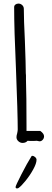

<svg xmlns="http://www.w3.org/2000/svg" viewBox="-20 -787 290 1072"><path d="M72 -21Q72 -30 76 -43Q79 -57 79 -64Q79 -153 69 -406Q59 -622 59 -747Q59 -756 66 -761.5Q73 -767 83 -767Q95 -767 104 -758.5Q113 -750 113 -738Q113 -678 119 -558Q124 -425 124 -378L125 -366V-354V-347V-342Q128 -255 128 -82V-56H205Q226 -41 226 -26Q226 -15 218.5 -6.5Q211 2 201 2Q198 2 190 0L186 -1Q180 0 167 0H150Q143 -1 134 -1Q124 11 106 11Q93 11 82.5 1.5Q72 -8 72 -21ZM67 257Q67 250 99.5 186.5Q132 123 156 85Q157 83 161 83Q168 83 176 90Q184 97 184 105Q184 125 166 158Q148 191 123.5 221.5Q99 252 83 263Q79 265 77 265H75Q67 265 67 257Z"/></svg>

Font: Amatic SC
Style: Bold
Weight: 700
Designer: Multiple Designers
Foundry: Vernon Adams
Version: Version 2.505